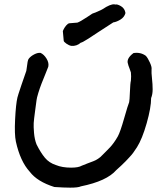

<svg xmlns="http://www.w3.org/2000/svg" viewBox="-20 -856 770 883"><path d="M303 7Q275 7 230 4Q151 -21 117 -66Q73 -114 53 -205Q46 -238 49.5 -307.5Q53 -377 60 -407Q60 -410 79 -466.5Q98 -523 101 -530Q102 -534 103.5 -547Q105 -560 107 -571.5Q109 -583 113 -587Q122 -598 137.5 -606Q153 -614 166 -613Q182 -606 194 -586.5Q206 -567 202 -549Q200 -543 189.5 -517.5Q179 -492 171 -471.5Q163 -451 156 -428Q149 -405 148 -395Q147 -387 141.5 -346.5Q136 -306 135 -290Q134 -274 136.5 -244.5Q139 -215 148 -192Q167 -154 186.5 -130.5Q206 -107 237 -97Q266 -85 307 -85Q341 -85 356 -94Q366 -98 382.5 -104.5Q399 -111 409 -114.5Q419 -118 430.5 -125.5Q442 -133 450 -142Q457 -149 468.5 -160.5Q480 -172 487 -179.5Q494 -187 503.5 -200Q513 -213 522 -229Q533 -249 551 -312Q569 -375 574 -386Q576 -394 577.5 -434Q579 -474 582 -485Q584 -505 582 -523Q582 -525 575.5 -541.5Q569 -558 569 -561Q559 -586 594 -612Q627 -617 651 -599Q660 -589 669.5 -568Q679 -547 677 -537Q676 -522 679 -495Q682 -468 682 -445Q682 -422 675 -405Q675 -361 654.5 -289Q634 -217 610 -179Q601 -165 593 -154Q585 -143 573.5 -131Q562 -119 557.5 -114Q553 -109 536.5 -93.5Q520 -78 515 -74Q471 -23 352 1Q340 7 303 7ZM308 -645Q297 -647 285 -655.5Q273 -664 273 -669L269 -713Q269 -714 273 -722Q277 -730 284.5 -739Q292 -748 299 -749L336 -752Q342 -754 353.5 -760.5Q365 -767 381.5 -778Q398 -789 404 -793L427 -802Q450 -812 452 -814Q488 -838 506 -836Q509 -836 509 -835Q519 -838 536.5 -827.5Q554 -817 557 -796Q552 -777 534 -766Q516 -755 501 -753L427 -705Q416 -697 386 -678Q356 -659 352 -660Q333 -643 308 -645Z"/></svg>

Font: Excalifont
Style: Regular
Weight: 400
Designer: Your Own Font Foundry (Virgil); Ján Filípek / DizajnDesign (Excalifont, modifications)
Foundry: Your Own Font Foundry (Virgil); Ján Filípek / DizajnDesign (Excalifont, modifications)
Version: Version 1.000;Glyphs 3.2 (3227)